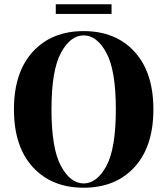

<svg xmlns="http://www.w3.org/2000/svg" viewBox="-20 -860 780 895"><path d="M476 -86.5Q520 -168 520 -350Q520 -532 476 -613.5Q432 -695 370 -695Q308 -695 264 -613.5Q220 -532 220 -350Q220 -168 264 -86.5Q308 -5 370 -5Q432 -5 476 -86.5ZM607 -619Q695 -523 695 -350Q695 -177 607 -81Q519 15 370 15Q221 15 133 -81Q45 -177 45 -350Q45 -523 133 -619Q221 -715 370 -715Q519 -715 607 -619ZM500 -795H240V-840H500Z"/></svg>

Font: Yeseva One
Style: Regular
Weight: 400
Designer: Jovanny Lemonad
Foundry: Jovanny Lemonad
Version: Version 2.000